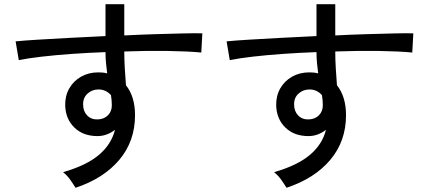

<svg xmlns="http://www.w3.org/2000/svg" viewBox="-20 -832 2040 910"><path d="M338 58Q329 43 314 21.5Q299 0 279 -16Q390 -48 449 -98Q508 -148 525 -217Q487 -187 442 -187Q374 -187 332.5 -227.5Q291 -268 289 -332Q288 -377 308 -412.5Q328 -448 364 -468.5Q400 -489 446 -489Q457 -489 467.5 -488Q478 -487 488 -484Q485 -507 482.5 -532.5Q480 -558 480 -585Q398 -582 320.5 -576.5Q243 -571 178 -563.5Q113 -556 69 -547L54 -636Q94 -640 160.5 -644Q227 -648 310 -652.5Q393 -657 480 -661V-812H569V-664Q645 -668 715.5 -670Q786 -672 844 -673.5Q902 -675 939 -674L934 -583Q873 -589 775.5 -590.5Q678 -592 569 -588Q569 -549 571.5 -507.5Q574 -466 577 -428Q620 -374 620 -286Q620 -163 545.5 -74.5Q471 14 338 58ZM443 -266Q473 -267 491.5 -285.5Q510 -304 510 -333Q510 -344 509 -356Q508 -368 506 -381Q482 -408 447 -408Q416 -408 394.5 -388Q373 -368 374 -336Q374 -305 393 -285Q412 -265 443 -266Z M1338 58Q1329 43 1314 21.5Q1299 0 1279 -16Q1390 -48 1449 -98Q1508 -148 1525 -217Q1487 -187 1442 -187Q1374 -187 1332.5 -227.5Q1291 -268 1289 -332Q1288 -377 1308 -412.5Q1328 -448 1364 -468.5Q1400 -489 1446 -489Q1457 -489 1467.5 -488Q1478 -487 1488 -484Q1485 -507 1482.5 -532.5Q1480 -558 1480 -585Q1398 -582 1320.5 -576.5Q1243 -571 1178 -563.5Q1113 -556 1069 -547L1054 -636Q1094 -640 1160.5 -644Q1227 -648 1310 -652.5Q1393 -657 1480 -661V-812H1569V-664Q1645 -668 1715.5 -670Q1786 -672 1844 -673.5Q1902 -675 1939 -674L1934 -583Q1873 -589 1775.5 -590.5Q1678 -592 1569 -588Q1569 -549 1571.5 -507.5Q1574 -466 1577 -428Q1620 -374 1620 -286Q1620 -163 1545.5 -74.5Q1471 14 1338 58ZM1443 -266Q1473 -267 1491.5 -285.5Q1510 -304 1510 -333Q1510 -344 1509 -356Q1508 -368 1506 -381Q1482 -408 1447 -408Q1416 -408 1394.5 -388Q1373 -368 1374 -336Q1374 -305 1393 -285Q1412 -265 1443 -266Z"/></svg>

Font: Zen Kaku Gothic New Medium
Style: Regular
Weight: 500
Designer: Yoshimichi Ohira
Foundry: Positype
Version: Version 1.002